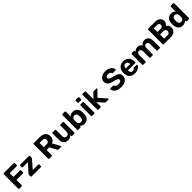

<svg xmlns="http://www.w3.org/2000/svg" viewBox="854 -3412 6104 6104"><g transform="rotate(-45 3905.5 -360.5)"><path d="M99 0Q88 0 81 -7Q74 -14 74 -25V-675Q74 -686 81 -693Q88 -700 99 -700H545Q570 -700 570 -675V-590Q570 -579 563 -572Q556 -565 545 -565H230V-396H525Q550 -396 550 -371V-286Q550 -275 543 -268.5Q536 -262 525 -262H230V-25Q230 -14 223 -7Q216 0 205 0Z M649 0Q638 0 631 -7Q624 -14 624 -25V-92Q624 -102 628.5 -110Q633 -118 639 -125L884 -404H657Q646 -404 639 -410.5Q632 -417 632 -428V-495Q632 -506 639 -513Q646 -520 657 -520H1047Q1058 -520 1065 -513Q1072 -506 1072 -495V-423Q1072 -414 1068 -407Q1064 -400 1058 -393L818 -116H1068Q1079 -116 1085.5 -109.5Q1092 -103 1092 -92V-25Q1092 -14 1085.5 -7Q1079 0 1068 0Z M1446 0Q1435 0 1428 -7Q1421 -14 1421 -25V-675Q1421 -686 1428 -693Q1435 -700 1446 -700H1711Q1837 -700 1908.5 -643Q1980 -586 1980 -477Q1980 -403 1945.5 -354.5Q1911 -306 1851 -283L1992 -32Q1995 -26 1995 -21Q1995 -13 1989 -6.5Q1983 0 1974 0H1863Q1845 0 1836.5 -9.5Q1828 -19 1823 -27L1701 -256H1580V-25Q1580 -14 1573 -7Q1566 0 1555 0ZM1580 -383H1708Q1763 -383 1789.5 -408Q1816 -433 1816 -478Q1816 -523 1790 -549Q1764 -575 1708 -575H1580Z M2284 10Q2194 10 2140.5 -49Q2087 -108 2087 -216V-495Q2087 -506 2093.5 -513Q2100 -520 2111 -520H2217Q2228 -520 2235 -513Q2242 -506 2242 -495V-222Q2242 -110 2340 -110Q2388 -110 2415 -139Q2442 -168 2442 -222V-495Q2442 -506 2449 -513Q2456 -520 2467 -520H2573Q2584 -520 2590.5 -513Q2597 -506 2597 -495V-25Q2597 -14 2590.5 -7Q2584 0 2573 0H2475Q2464 0 2457 -7Q2450 -14 2450 -25V-64Q2424 -28 2383.5 -9Q2343 10 2284 10Z M3025 10Q2968 10 2930 -9.5Q2892 -29 2868 -59V-25Q2868 -14 2861 -7Q2854 0 2843 0H2748Q2737 0 2730 -7Q2723 -14 2723 -25V-685Q2723 -696 2730 -703Q2737 -710 2748 -710H2851Q2862 -710 2868.5 -703Q2875 -696 2875 -685V-467Q2900 -495 2936.5 -512.5Q2973 -530 3025 -530Q3076 -530 3115 -512.5Q3154 -495 3180.5 -463.5Q3207 -432 3221.5 -389Q3236 -346 3238 -294Q3239 -275 3239 -260.5Q3239 -246 3238 -226Q3236 -173 3221.5 -129.5Q3207 -86 3180.5 -55Q3154 -24 3115 -7Q3076 10 3025 10ZM2980 -110Q3009 -110 3028 -119.5Q3047 -129 3058.5 -145Q3070 -161 3076 -183Q3082 -205 3083 -229Q3086 -260 3083 -291Q3082 -315 3076 -337Q3070 -359 3058.5 -375Q3047 -391 3028 -400.5Q3009 -410 2980 -410Q2953 -410 2933.5 -401Q2914 -392 2901.5 -377Q2889 -362 2882.5 -342.5Q2876 -323 2875 -302Q2874 -263 2875 -226Q2876 -204 2882 -183Q2888 -162 2900.5 -146Q2913 -130 2932.5 -120Q2952 -110 2980 -110Z M3366 -600Q3355 -600 3348.5 -607Q3342 -614 3342 -625V-706Q3342 -717 3348.5 -724Q3355 -731 3366 -731H3472Q3483 -731 3490 -724Q3497 -717 3497 -706V-625Q3497 -614 3490 -607Q3483 -600 3472 -600ZM3369 0Q3358 0 3351.5 -7Q3345 -14 3345 -25V-495Q3345 -506 3351.5 -513Q3358 -520 3369 -520H3469Q3480 -520 3487 -513Q3494 -506 3494 -495V-25Q3494 -14 3487 -7Q3480 0 3469 0Z M3654 0Q3643 0 3636 -7Q3629 -14 3629 -25V-685Q3629 -696 3636 -703Q3643 -710 3654 -710H3752Q3763 -710 3769.5 -703Q3776 -696 3776 -685V-347L3930 -503Q3938 -510 3944.5 -515Q3951 -520 3965 -520H4078Q4100 -520 4100 -498Q4100 -489 4091 -481L3898 -287L4116 -39Q4125 -30 4125 -22Q4125 -13 4118.5 -6.5Q4112 0 4103 0H3987Q3972 0 3965.5 -5Q3959 -10 3951 -17L3776 -213V-25Q3776 -14 3769.5 -7Q3763 0 3752 0Z M4674 10Q4602 10 4547.5 -6.5Q4493 -23 4456.5 -50.5Q4420 -78 4401 -113.5Q4382 -149 4381 -187Q4381 -195 4387 -201.5Q4393 -208 4402 -208H4509Q4522 -208 4529 -203Q4536 -198 4542 -190Q4547 -177 4557 -164Q4567 -151 4583 -141Q4599 -131 4621.5 -125Q4644 -119 4674 -119Q4740 -119 4772 -140Q4804 -161 4804 -197Q4804 -216 4794.5 -229.5Q4785 -243 4764 -254Q4743 -265 4710.5 -275Q4678 -285 4632 -296Q4575 -308 4531.5 -325Q4488 -342 4458.5 -367Q4429 -392 4414 -425.5Q4399 -459 4399 -504Q4399 -549 4418 -586.5Q4437 -624 4472 -651.5Q4507 -679 4556.5 -694.5Q4606 -710 4668 -710Q4736 -710 4787 -691.5Q4838 -673 4872.5 -645Q4907 -617 4925 -583.5Q4943 -550 4944 -519Q4944 -511 4938.5 -504.5Q4933 -498 4923 -498H4811Q4801 -498 4793 -501.5Q4785 -505 4780 -516Q4774 -542 4744.5 -561.5Q4715 -581 4668 -581Q4618 -581 4590 -563Q4562 -545 4562 -508Q4562 -490 4570 -476.5Q4578 -463 4596.5 -452Q4615 -441 4644.5 -431.5Q4674 -422 4717 -411Q4783 -398 4830.5 -380.5Q4878 -363 4908 -339Q4938 -315 4952.5 -282Q4967 -249 4967 -204Q4967 -154 4945.5 -114Q4924 -74 4885.5 -46.5Q4847 -19 4793 -4.5Q4739 10 4674 10Z M5295 10Q5180 10 5112.5 -53.5Q5045 -117 5041 -240V-283Q5044 -341 5062.5 -386.5Q5081 -432 5113.5 -464Q5146 -496 5191.5 -513Q5237 -530 5294 -530Q5357 -530 5404.5 -510Q5452 -490 5484 -455Q5516 -420 5532 -371Q5548 -322 5548 -265V-242Q5548 -231 5541 -224.5Q5534 -218 5523 -218H5197Q5197 -195 5202 -172.5Q5207 -150 5218.5 -132.5Q5230 -115 5248.5 -104Q5267 -93 5294 -93Q5329 -93 5348.5 -108Q5368 -123 5376 -134Q5385 -145 5390.5 -147.5Q5396 -150 5408 -150H5512Q5522 -150 5528.5 -144Q5535 -138 5534 -128Q5533 -112 5517.5 -88Q5502 -64 5472 -42.5Q5442 -21 5398 -5.5Q5354 10 5295 10ZM5197 -309H5393V-311Q5393 -365 5367 -397.5Q5341 -430 5294 -430Q5247 -430 5222 -397.5Q5197 -365 5197 -311Z M5672 0Q5661 0 5654.5 -7Q5648 -14 5648 -25V-495Q5648 -506 5654.5 -513Q5661 -520 5672 -520H5765Q5776 -520 5783 -513Q5790 -506 5790 -495V-462Q5810 -489 5845.5 -509Q5881 -529 5931 -530Q6046 -533 6090 -442Q6113 -481 6156 -505.5Q6199 -530 6251 -530Q6290 -530 6323.5 -517Q6357 -504 6382 -477Q6407 -450 6421.5 -408.5Q6436 -367 6436 -310V-25Q6436 -14 6429.5 -7Q6423 0 6412 0H6313Q6302 0 6295.5 -7Q6289 -14 6289 -25V-303Q6289 -363 6263.5 -386.5Q6238 -410 6202 -410Q6186 -410 6170.5 -404.5Q6155 -399 6143 -386.5Q6131 -374 6124 -353.5Q6117 -333 6117 -303V-25Q6117 -14 6110 -7Q6103 0 6092 0H5994Q5983 0 5976 -7Q5969 -14 5969 -25V-303Q5969 -333 5962 -353.5Q5955 -374 5943 -386.5Q5931 -399 5915.5 -404.5Q5900 -410 5883 -410Q5867 -410 5851.5 -404.5Q5836 -399 5824 -386Q5812 -373 5804.5 -353Q5797 -333 5797 -303V-25Q5797 -14 5790.5 -7Q5784 0 5773 0Z M6593 0Q6582 0 6575 -7Q6568 -14 6568 -25V-675Q6568 -686 6575 -693Q6582 -700 6593 -700H6890Q6952 -700 6997.5 -686Q7043 -672 7072.5 -646.5Q7102 -621 7116 -585Q7130 -549 7130 -505Q7130 -477 7122 -454.5Q7114 -432 7101.5 -414.5Q7089 -397 7074.5 -385Q7060 -373 7046 -367Q7066 -358 7083.5 -342.5Q7101 -327 7114.5 -307Q7128 -287 7136 -262Q7144 -237 7144 -209Q7144 -114 7081.5 -57Q7019 0 6899 0ZM6727 -417H6871Q6919 -417 6942 -440.5Q6965 -464 6965 -501Q6965 -538 6942 -560.5Q6919 -583 6871 -583H6727ZM6727 -117H6880Q6930 -117 6954.5 -144.5Q6979 -172 6979 -210Q6979 -249 6953.5 -275.5Q6928 -302 6880 -302H6727Z M7445 10Q7394 10 7355.5 -7Q7317 -24 7290 -55Q7263 -86 7248.5 -129.5Q7234 -173 7232 -226Q7231 -246 7231 -260.5Q7231 -275 7232 -294Q7234 -346 7248.5 -389Q7263 -432 7290 -463.5Q7317 -495 7355.5 -512.5Q7394 -530 7445 -530Q7497 -530 7534 -512.5Q7571 -495 7595 -467V-685Q7595 -696 7602 -703Q7609 -710 7620 -710H7723Q7734 -710 7741 -703Q7748 -696 7748 -685V-25Q7748 -14 7741 -7Q7734 0 7723 0H7628Q7617 0 7610 -7Q7603 -14 7603 -25V-59Q7579 -29 7540.5 -9.5Q7502 10 7445 10ZM7491 -110Q7519 -110 7538.5 -120Q7558 -130 7570 -146Q7582 -162 7588 -183Q7594 -204 7595 -226Q7598 -263 7595 -302Q7594 -323 7588 -342.5Q7582 -362 7569 -377Q7556 -392 7537 -401Q7518 -410 7491 -410Q7463 -410 7443.5 -400.5Q7424 -391 7412.5 -375Q7401 -359 7395.5 -337Q7390 -315 7388 -291Q7385 -260 7388 -229Q7390 -205 7395.5 -183Q7401 -161 7412.5 -145Q7424 -129 7443.5 -119.5Q7463 -110 7491 -110Z"/></g></svg>

Font: Fz Rubik SemBd
Style: Regular
Weight: 600
Designer: Hubert and Fischer
Foundry: Hubert and Fischer
Version: Vit hóa bi FontZin.com